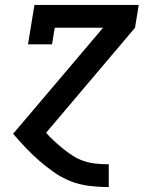

<svg xmlns="http://www.w3.org/2000/svg" viewBox="-20 -540 640 775"><path d="M418 215Q378 215 338 210Q298 205 262.5 190.5Q227 176 196 154Q165 132 137 107.5Q109 83 83 55.5Q57 28 33 0L396 -428H201L190 -361H93L119 -520H540L525 -428L166 -4Q182 14 199.5 30Q217 46 235.5 61Q254 76 274.5 89Q295 102 318.5 110Q342 118 367 120.5Q392 123 418 123H419V215Z"/></svg>

Font: Iosevka Etoile SmBdObl
Style: Regular
Weight: 600
Italic angle: -9°
Designer: Belleve Invis
Foundry: Belleve Invis
Version: Version 15.5.2; ttfautohint (v1.8.4)